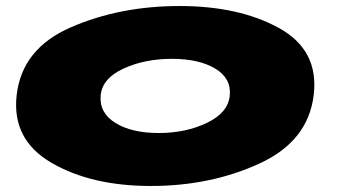

<svg xmlns="http://www.w3.org/2000/svg" viewBox="-20 -613 1122 638"><path d="M481.5 5Q283.5 5 150.8 -72.2Q18 -149.5 35.5 -298Q53.5 -452 216 -522.5Q378.5 -593 576.5 -593Q774.5 -593 907.2 -519.8Q1040 -446.5 1022.5 -298Q1004.5 -144 842 -69.5Q679.5 5 481.5 5ZM507.5 -171Q597.5 -171 667.8 -204.8Q738 -238.5 743.5 -295.5Q749 -353 695 -385.2Q641 -417.5 551 -417.5Q461 -417.5 390.2 -385Q319.5 -352.5 314.5 -295.5Q309.5 -238 363.5 -204.5Q417.5 -171 507.5 -171Z"/></svg>

Font: Anybody UltraExpanded Black
Style: Italic
Weight: 900
Width: 9
Italic angle: -10°
Designer: Tyler Finck
Foundry: Etcetera Type Company
Version: Version 1.010; ttfautohint (v1.8.3) -l 8 -r 50 -G 200 -x 14 